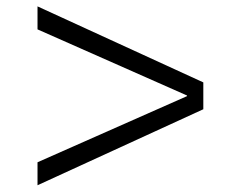

<svg xmlns="http://www.w3.org/2000/svg" viewBox="-20 -583 707 587"><path d="M94.7 -493.2V-563.5L601.6 -331.1V-249L94.7 -16.6V-86.9L551.8 -289.1V-291Z"/></svg>

Font: Mgen+ 1c regular
Style: Regular
Weight: 400
Designer: [Source Han Sans]
Ryoko NISHIZUKA  (kana & ideographs); Paul D. Hunt (Latin, Greek & Cyrillic); Wenlong ZHANG  (bopomofo
Version: Version 1.059.20150602